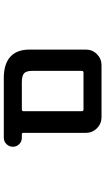

<svg xmlns="http://www.w3.org/2000/svg" viewBox="215 -804 569 1040"><g transform="rotate(-90 500.0 -283.5)"><path d="M385.7 -18.6Q350.6 -18.6 325.7 -43.5Q300.8 -68.4 300.8 -103.5V-442.4Q300.8 -450.2 293 -450.2H274.4Q253.9 -450.2 239.7 -464.4Q225.6 -478.5 225.6 -498.5Q225.6 -518.6 239.7 -533.2Q253.9 -547.9 274.4 -547.9H598.6Q673.8 -547.9 712.9 -512.7Q752 -477.5 752 -408.2V-103.5Q752 -68.4 727.1 -43.5Q702.1 -18.6 667 -18.6ZM627 -116.2Q636.7 -116.2 636.7 -126V-393.6Q636.7 -425.8 623.5 -438Q610.4 -450.2 575.2 -450.2H427.7Q418 -450.2 418 -440.4V-126Q418 -116.2 427.7 -116.2Z"/></g></svg>

Font: Rounded-X Mgen+ 1m medium
Style: Regular
Weight: 500
Designer: [Source Han Sans]
Ryoko NISHIZUKA  (kana & ideographs); Paul D. Hunt (Latin, Greek & Cyrillic); Wenlong ZHANG  (bopomofo
Version: Version 1.059.20150602